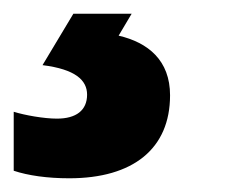

<svg xmlns="http://www.w3.org/2000/svg" viewBox="-128 -20 329 280"><path d="M-27 240C66 240 120 197 120 119C120 68 88 42 45 32L64 0H-21L-66 75C-18 81 -1 97 -1 118C-1 141 -17 153 -45 153C-64 153 -92 148 -108 143V229C-87 236 -59 240 -27 240Z"/></svg>

Font: Noto Sans SemiCondensed ExtraBold
Style: Italic
Weight: 800
Width: 4
Italic angle: -12°
Designer: Monotype Design Team
Foundry: Monotype Imaging Inc.
Version: Version 2.013